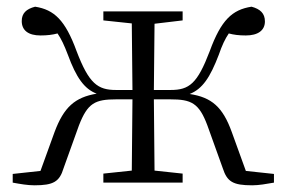

<svg xmlns="http://www.w3.org/2000/svg" viewBox="-20 -546 856 574"><path d="M289 -485 374 -476 376 -277H327C272 -277 246 -296 209 -393C175 -486 142 -517 85 -526C58 -519 45 -506 45 -483C45 -455 65 -440 101 -440C121 -440 137 -442 152 -446C163 -430 172 -411 183 -382C208 -314 232 -280 269 -266C204 -255 171 -226 143 -151L101 -35L18 -26V0C40 4 62 8 83 8C140 8 158 -3 170 -43L216 -171C242 -238 264 -249 328 -249H376L374 -36L289 -27V0H526V-27L442 -36L440 -249H489C552 -249 575 -238 600 -171L646 -43C659 -3 676 8 734 8C754 8 776 4 799 0V-26L715 -35L673 -151C646 -226 613 -255 547 -265C585 -280 608 -314 634 -382C644 -411 653 -430 664 -446C679 -442 694 -440 715 -440C751 -440 772 -455 772 -482C772 -506 758 -519 732 -526C674 -517 641 -486 607 -393C570 -296 546 -277 490 -277H440L442 -475L526 -485V-512H289Z"/></svg>

Font: Noto Serif CJK KR Light
Style: Regular
Weight: 300
Designer: Ryoko NISHIZUKA 西塚涼子 (kana & ideographs); Frank Grießhammer (Latin, Greek & Cyrillic); Wenlong ZHANG 张文龙 (bopomofo); San
Foundry: Adobe
Version: Version 2.001;hotconv 1.1.0;makeotfexe 2.6.0